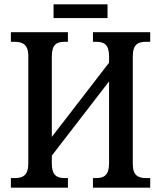

<svg xmlns="http://www.w3.org/2000/svg" viewBox="-20 -862 740 882"><path d="M226 -779H474V-842H226ZM30 0H292V-44H277C242 -44 218 -56 218 -111V-147L481 -488V-112C481 -56 457 -44 421 -44H407V0H670V-44H651C616 -44 590 -55 590 -108V-603C590 -659 615 -670 651 -670H670V-714H407V-670H421C457 -670 481 -659 481 -603V-574L218 -233V-603C218 -659 242 -670 277 -670H292V-714H30V-670H46C82 -670 110 -659 110 -605V-111C110 -56 84 -44 49 -44H30Z"/></svg>

Font: Noto Serif Condensed Medium
Style: Regular
Weight: 500
Width: 3
Designer: Monotype Design Team
Foundry: Monotype Imaging Inc.
Version: Version 2.015